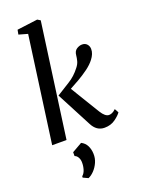

<svg xmlns="http://www.w3.org/2000/svg" viewBox="-197 -895 930 1264"><g transform="rotate(-20 268.0 -263.0)"><path d="M43 0 145 -743 83 -760.5 89 -792.5 233 -811 253.5 -798.5 143.5 0ZM407.5 10Q351.5 10 322 -48.5L194 -293Q241 -323.5 285.5 -350.2Q330 -377 366 -424Q382 -444 387.2 -464.2Q392.5 -484.5 394 -502Q396.5 -531 415.5 -543.5Q434.5 -556 454 -556Q475.5 -556 488 -542.2Q500.5 -528.5 501 -508.5Q501.5 -491 494.5 -473.8Q487.5 -456.5 475 -440.5Q455 -414 421 -389Q387 -364 350.5 -343Q314 -322 285.5 -307L410 -102.5Q437 -59 463.5 -59Q473.5 -59 485.2 -63.8Q497 -68.5 511.5 -82.5L527 -54.5Q514.5 -35.5 483 -12.8Q451.5 10 407.5 10ZM158.5 269 159 259.5Q174.5 247 182 222.8Q189.5 198.5 189 173Q189 153.5 180.2 137.8Q171.5 122 157 117.5V90.5L227 50.5Q253.5 63.5 266 88.8Q278.5 114 279.5 144.5Q281 177 268 206Q255 235 234.8 256Q214.5 277 194 285.5Z"/></g></svg>

Font: Merriweather Text Regular
Style: Italic
Weight: 400
Italic angle: -7.8°
Designer: Eben Sorkin
Foundry: Eben Sorkin
Version: Version 2.100; ttfautohint (v1.7.19-72a1) -l 8 -r 50 -G 200 